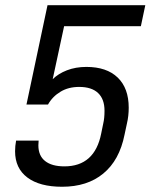

<svg xmlns="http://www.w3.org/2000/svg" viewBox="-20 -710 580 740"><path d="M38.1 -127Q38.1 -147 42 -168H128.9L127.9 -149.9Q127.9 -109.9 153.8 -89.4Q179.7 -68.8 228 -68.8Q345.2 -68.8 370.1 -195.8L377.9 -233.9Q382.8 -253.9 382.8 -283.2Q382.8 -328.1 357.9 -351.6Q333 -375 285.2 -375Q244.1 -375 213.9 -356.9Q182.6 -338.4 165 -307.1H82L163.1 -689.9H540L522.9 -608.9H227.1L183.1 -404.8Q204.1 -425.8 237.8 -439Q271.5 -452.1 313 -452.1Q391.1 -452.1 433.6 -411.1Q476.1 -370.1 476.1 -294.9Q476.1 -262.7 469.2 -233.9L460 -190.9Q440.4 -92.3 377.9 -41Q316.4 9.8 219.2 9.8Q132.8 9.8 85.4 -25.9Q38.1 -61.5 38.1 -127Z"/></svg>

Font: D-DIN Exp
Style: DINExp-Italic
Weight: 400
Width: 7
Italic angle: -12°
Designer: Charles Nix
Foundry: Datto Inc.
Version: Version 1.00